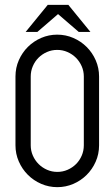

<svg xmlns="http://www.w3.org/2000/svg" viewBox="-20 -773 450 793"><path d="M43.9 -172.9V-457Q43.9 -493.2 57.9 -524.7Q71.8 -556.2 95.5 -579.6Q119.1 -603 150.4 -616.5Q181.6 -629.9 216.3 -629.9Q251.5 -629.9 283 -616.2Q314.5 -602.5 338.1 -578.9Q361.8 -555.2 375.5 -523.7Q389.2 -492.2 389.2 -457V-172.9Q389.2 -136.7 375.2 -105.2Q361.3 -73.7 337.6 -50.3Q314 -26.9 282.7 -13.4Q251.5 0 216.8 0Q181.6 0 150.1 -13.7Q118.7 -27.3 95 -51Q71.3 -74.7 57.6 -106.2Q43.9 -137.7 43.9 -172.9ZM326.2 -457Q326.2 -479.5 317.4 -499.5Q308.6 -519.5 293.7 -534.4Q278.8 -549.3 258.8 -558.1Q238.8 -566.9 216.3 -566.9Q193.8 -566.9 173.8 -558.1Q153.8 -549.3 138.9 -534.4Q124 -519.5 115.5 -499.5Q106.9 -479.5 106.9 -457V-172.9Q106.9 -150.4 115.7 -130.4Q124.5 -110.4 139.4 -95.5Q154.3 -80.6 174.3 -71.8Q194.3 -63 216.8 -63Q239.3 -63 259.3 -71.8Q279.3 -80.6 294.2 -95.5Q309.1 -110.4 317.6 -130.4Q326.2 -150.4 326.2 -172.9ZM263.2 -752.9 262.7 -752.4 353.5 -641.1H305.2L219.7 -714.8L134.3 -641.1H85.9L176.8 -752.4L176.3 -752.9H262.2Z"/></svg>

Font: Fibel Vienna LRS
Style: Regular
Weight: 400
Designer: Peter Wiegel
Foundry: Peter Wioegel
Version: Version 000.000